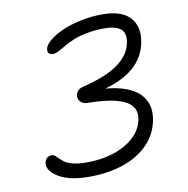

<svg xmlns="http://www.w3.org/2000/svg" viewBox="-81 -813 861 881"><g transform="rotate(-10 350.0 -373.0)"><path d="M265.1 -11.2Q172.4 -11.2 122.3 -42.2Q72.3 -73.2 78.1 -108.9Q84 -138.2 111.8 -138.2Q120.6 -138.2 127.9 -132.1Q135.3 -126 143.6 -117.2Q151.9 -108.4 164.6 -99.4Q177.2 -90.3 203.1 -84.2Q229 -78.1 265.1 -78.1Q370.6 -78.1 444.3 -119.9Q518.1 -161.6 532.2 -230Q538.6 -262.2 525.4 -285.2Q512.2 -308.1 481.7 -321Q451.2 -334 411.1 -339.8Q371.1 -345.7 317.9 -346.2Q294.4 -346.2 282.7 -359.6Q271 -373 273.9 -390.1Q279.3 -416.5 311 -423.8Q519 -473.6 541 -585Q546.4 -611.3 540.8 -628.9Q535.2 -646.5 520.3 -655Q505.4 -663.6 489 -666.7Q472.7 -669.9 451.2 -669.9Q405.3 -669.9 366.5 -662.1Q327.6 -654.3 303 -643.6Q278.3 -632.8 259.3 -621.8Q240.2 -610.8 225.8 -603Q211.4 -595.2 201.2 -595.2Q170.9 -595.2 175.8 -623Q178.7 -640.1 202.1 -659.9Q225.6 -679.7 262 -696.3Q298.3 -712.9 349.4 -723.9Q400.4 -734.9 453.1 -734.9Q542.5 -734.9 581.5 -691.7Q620.6 -648.4 606 -575.2Q580.6 -445.3 407.2 -397Q518.6 -386.7 565.7 -338.4Q612.8 -290 597.2 -213.9Q584.5 -150.4 539.1 -104.5Q493.7 -58.6 423.3 -34.9Q353 -11.2 265.1 -11.2Z"/></g></svg>

Font: Shantell Sans Bouncy
Style: Italic
Weight: 300
Italic angle: -11.31°
Designer: Stephen Nixon, Anya Danilova, Shantell Martin
Foundry: Arrow Type
Version: Version 1.006;[9816181b4]